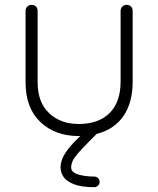

<svg xmlns="http://www.w3.org/2000/svg" viewBox="-20 -555 656 796"><path d="M371 221Q318 221 287 209Q256 197 243.5 178.5Q231 160 231 139Q231 125 236.5 108Q242 91 259.5 67Q277 43 313 9H306Q209 9 147.5 -49Q86 -107 86 -214V-510Q86 -521 93.5 -528Q101 -535 111 -535Q122 -535 129 -528Q136 -521 136 -510V-214Q136 -131 183.5 -86Q231 -41 306 -41Q389 -41 434.5 -86.5Q480 -132 480 -217V-510Q480 -521 487.5 -528Q495 -535 505 -535Q516 -535 523 -528Q530 -521 530 -510V-217Q530 -129 491.5 -73.5Q453 -18 381 0L350 31Q319 62 302.5 81.5Q286 101 280.5 114Q275 127 275 139Q275 160 304.5 168.5Q334 177 371 177Q380 177 386.5 183.5Q393 190 393 199Q393 208 386.5 214.5Q380 221 371 221Z"/></svg>

Font: Hubballi
Style: Regular
Weight: 400
Designer: Erin McLaughlin
Version: Version 1.000; ttfautohint (v1.8.3)